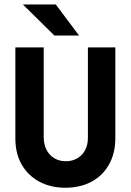

<svg xmlns="http://www.w3.org/2000/svg" viewBox="-20 -841 596 875"><path d="M277.8 14.6Q211.8 14.6 160.4 -12.5Q109 -39.6 79.5 -89.9Q50 -140.3 50 -210.4V-625H179.2V-216.7Q179.2 -183.3 192 -158.3Q204.9 -133.3 227.8 -119.8Q250.7 -106.2 279.9 -106.2Q309 -106.2 331.9 -119.4Q354.9 -132.6 367.7 -156.6Q380.6 -180.6 380.6 -212.5V-625H505.6V-212.5Q505.6 -141.7 476.4 -90.6Q447.2 -39.6 396.2 -12.5Q345.1 14.6 277.8 14.6ZM227.8 -679.2 84 -820.8H234L340.3 -679.2Z"/></svg>

Font: Afacad Flux
Style: Bold
Weight: 700
Designer: Kristian Moeller
Foundry: Dicotype
Version: Version 1.100